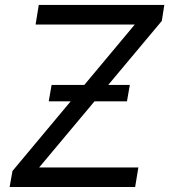

<svg xmlns="http://www.w3.org/2000/svg" viewBox="-20 -747 676 767"><path d="M18.5 0 29.8 -63.9 262.4 -342.3H174.7L186.1 -407.7H316.8L518.5 -649.1H122.2L134.9 -727.3H636.4L626.4 -663.4L412.3 -407.7H498.6L487.2 -342.3H357.6L136.4 -78.1H532.7L519.9 0Z"/></svg>

Font: Karasuma Gothic
Style: Italic
Weight: 400
Italic angle: -9.39999°
Designer: Rasmus Andersson / Ryoko Nishizuka
Foundry: Genbu
Version: Version 1.00